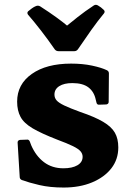

<svg xmlns="http://www.w3.org/2000/svg" viewBox="-20 -784 561 818"><path d="M422 -742Q429 -735 423 -727Q398 -697 369.5 -657Q341 -617 312 -574Q306 -566 297 -566H229Q219 -566 213 -574Q184 -616 154.5 -654Q125 -692 99 -722Q94 -730 100 -736Q107 -742 116 -748.5Q125 -755 133 -758Q142 -762 151 -757Q190 -732 221 -709.5Q252 -687 279 -664H252Q279 -686 310.5 -711Q342 -736 380 -761Q388 -766 397 -761Q404 -757 410 -752.5Q416 -748 422 -742ZM322 -307Q384 -286 419.5 -265Q455 -244 469.5 -218.5Q484 -193 484 -156Q484 -105 454.5 -67Q425 -29 372.5 -7Q320 15 251 15Q193 15 148 4.5Q103 -6 73 -17Q64 -21 64 -30L55 -177Q55 -186 65 -188L93 -189Q103 -191 107 -181L113 -165Q133 -119 167.5 -93Q202 -67 250 -67Q288 -67 310 -80Q332 -93 332 -116Q332 -129 323 -139.5Q314 -150 290.5 -161.5Q267 -173 224 -189Q157 -215 119.5 -237Q82 -259 67.5 -286Q53 -313 53 -351Q53 -425 115.5 -469Q178 -513 283 -513Q332 -513 372 -504.5Q412 -496 435 -485Q444 -481 444 -471L443 -350Q443 -341 433 -339L403 -338Q393 -337 391 -347L388 -359Q381 -393 357 -411.5Q333 -430 288 -430Q253 -430 232.5 -417Q212 -404 212 -381Q212 -367 221 -356.5Q230 -346 254 -334.5Q278 -323 322 -307Z"/></svg>

Font: Hahmlet ExtraBold
Style: Regular
Weight: 800
Designer: Minjoo Ham & Mark Frömberg
Foundry: hypertype
Version: Version 1.002